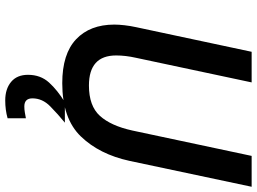

<svg xmlns="http://www.w3.org/2000/svg" viewBox="-144 -610 982 734"><g transform="rotate(90 347.0 -243.0)"><path d="M298 10Q433 10 501.5 -61Q570 -132 595 -247L694 -714H576L479 -258Q461 -176 423 -134Q385 -92 307 -92Q192 -92 192 -196Q192 -232 201 -272L295 -714H178L84 -273Q79 -250 76.5 -228Q74 -206 74 -189Q74 -96 130 -43Q186 10 298 10ZM364 228Q400 228 432 219V149Q421 151 410 153Q399 155 387 155Q356 155 356 124Q356 86 386.5 56Q417 26 449 0H371Q325 28 295.5 60.5Q266 93 266 141Q266 183 293 205.5Q320 228 364 228Z"/></g></svg>

Font: Noto Sans UI Medium
Style: Italic
Weight: 500
Italic angle: -12°
Designer: Monotype Design Team
Foundry: Monotype Imaging Inc.
Version: Version 1.901